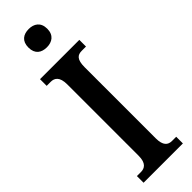

<svg xmlns="http://www.w3.org/2000/svg" viewBox="-309 -931 936 936"><g transform="rotate(-45 159.0 -463.0)"><path d="M158 -800C193 -800 223 -818 223 -863C223 -908 193 -926 158 -926C121 -926 93 -908 93 -863C93 -818 121 -800 158 -800ZM24 0H295V-46H266C239 -46 219 -61 219 -111V-601C219 -655 237 -668 266 -668H295V-714H24V-668H52C77 -668 100 -655 100 -602V-110C100 -59 77 -46 52 -46H24Z"/></g></svg>

Font: Noto Serif Sinhala ExtraCondensed SemiBold
Style: Regular
Weight: 600
Width: 2
Designer: Jelle Bosma - Monotype Design Team
Foundry: Monotype Imaging Inc.
Version: Version 2.007